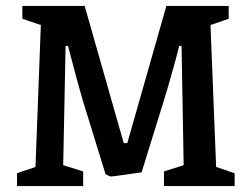

<svg xmlns="http://www.w3.org/2000/svg" viewBox="-20 -624 839 644"><path d="M37 -43 99 -64 117 -540 55 -561V-604H264L395 -144H407L538 -604H747V-561L686 -540L705 -64L767 -43V0H530V-49L596 -70L589 -470H581Q576 -448 559.5 -389Q543 -330 531 -291L455 -46Q426 -42 395.5 -37.5Q365 -33 352 -32Q348 -32 334 -40L258 -286Q243 -336 208 -470H200L192 -70L259 -49V0H37Z"/></svg>

Font: Grenze Medium
Style: Regular
Weight: 500
Designer: Renata Polastri
Foundry: Omnibus-Type
Version: Version 1.002; ttfautohint (v1.8)